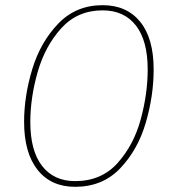

<svg xmlns="http://www.w3.org/2000/svg" viewBox="-20 -711 663 741"><path d="M573 -443Q573 -341 542.5 -237Q512 -133 444 -61.5Q376 10 270 10Q177 10 125 -55.5Q73 -121 73 -241Q73 -340 104.5 -444Q136 -548 204.5 -619.5Q273 -691 376 -691Q469 -691 521 -627Q573 -563 573 -443ZM97 -240Q97 -129 142.5 -70.5Q188 -12 270 -12Q371 -12 433.5 -81.5Q496 -151 523 -250Q550 -349 550 -443Q550 -554 504.5 -612.5Q459 -671 376 -671Q279 -671 216.5 -602Q154 -533 125.5 -433.5Q97 -334 97 -240Z"/></svg>

Font: Fira Sans Condensed Thin
Style: Italic
Weight: 250
Width: 3
Italic angle: -8°
Designer: Carrois Corporate & Edenspiekermann AG
Foundry: Carrois Corporate GbR & Edenspiekermann AG
Version: Version 4.203